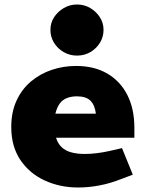

<svg xmlns="http://www.w3.org/2000/svg" viewBox="-20 -824 636 853"><path d="M327 9Q246 9 178 -22.5Q110 -54 70 -114Q30 -174 30 -260Q30 -326 53.5 -377Q77 -428 117.5 -462Q158 -496 209.5 -513.5Q261 -531 318 -531Q399 -531 457 -497Q515 -463 546 -401.5Q577 -340 577 -256V-212H229Q237 -186 254 -170Q271 -154 297 -147Q323 -140 357 -140Q382 -140 410.5 -143.5Q439 -147 470 -154L522 -166L570 -48L517 -28Q469 -9 421 0Q373 9 327 9ZM226 -319H406Q401 -358 381.5 -377Q362 -396 321 -396Q297 -396 277.5 -388.5Q258 -381 245.5 -364Q233 -347 226 -319ZM322 -577Q290 -577 263 -592.5Q236 -608 220 -634Q204 -660 204 -691Q204 -722 220 -747Q236 -772 263 -788Q290 -804 322 -804Q355 -804 381.5 -788Q408 -772 424 -747Q440 -722 440 -691Q440 -660 424 -634Q408 -608 381.5 -592.5Q355 -577 322 -577Z"/></svg>

Font: REM ExtraBold
Style: Regular
Weight: 800
Designer: Octavio Pardo
Foundry: Ashler Design
Version: Version 1.005;gftools[0.9.28]